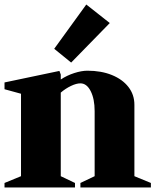

<svg xmlns="http://www.w3.org/2000/svg" viewBox="-20 -830 688 850"><path d="M0 0V-20L73 -50V-415L0 -435V-465L243 -516L249 -500V-478Q276 -496 308.5 -506.5Q341 -517 367 -517Q428 -517 475 -498Q522 -479 548.5 -445Q575 -411 575 -366V-50L648 -20V0H336V-20L399 -50V-338Q399 -392 381.5 -426.5Q364 -461 336 -461Q318 -461 294 -449.5Q270 -438 249 -420V-50L312 -20V0ZM295 -553 220 -614 362 -810 466 -728Z"/></svg>

Font: Wittgenstein Black
Style: Regular
Weight: 900
Designer: Jörg Drees
Foundry: Jörg Drees
Version: Version 1.303; ttfautohint (v1.8.4.7-5d5b)